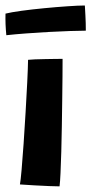

<svg xmlns="http://www.w3.org/2000/svg" viewBox="-31 -675 342 698"><path d="M185.5 2.5Q174 2.5 148.2 1.5Q122.5 0.5 93.5 -1.2Q64.5 -3 41.5 -4.5Q44 -17.5 47.5 -57.5Q51 -97.5 54.8 -152.5Q58.5 -207.5 62 -266.2Q65.5 -325 68 -375.8Q70.5 -426.5 71 -457.5Q79 -458.5 96.2 -459.2Q113.5 -460 133.8 -460.2Q154 -460.5 171.2 -460.8Q188.5 -461 196.5 -461Q196.5 -436.5 196.2 -397.2Q196 -358 195.2 -311Q194.5 -264 193.8 -215.5Q193 -167 191.8 -123Q190.5 -79 189 -46Q187.5 -13 185.5 2.5ZM281 -563.5Q258.5 -563.5 222.8 -562.2Q187 -561 145.8 -558.8Q104.5 -556.5 64.2 -553.5Q24 -550.5 -8 -547Q-10 -567 -10.8 -587Q-11.5 -607 -11 -625.5Q9 -630.5 47.5 -635.8Q86 -641 130.2 -645.2Q174.5 -649.5 214.5 -652.2Q254.5 -655 277.5 -655Q278 -645 279.5 -618.5Q281 -592 281 -563.5Z"/></svg>

Font: Grandstander Thin SemiBold
Style: Regular
Weight: 600
Version: Version 1.200